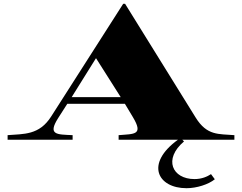

<svg xmlns="http://www.w3.org/2000/svg" viewBox="-20 -735 1273 1010"><path d="M20 -24V0H362V-24C280 -28 229 -24 286 -114L334 -189H637L679 -119C736 -24 687 -31 604 -24V0H916C741 127 810 255 961 255C1015 255 1077 235 1110 208L1090 181C1070 194 1042 207 1003 207C886 207 838 102 948 9L939 0H1213V-24C1130 -31 1069 -20 1009 -117L638 -715H628L249 -122C186 -23 104 -31 20 -24ZM357 -224 485 -429 615 -224Z"/></svg>

Font: Sprat Extended Black
Style: Regular
Weight: 900
Width: 9
Designer: Ethan Nakache
Foundry: Collletttivo
Version: Version 2.000;Glyphs 3.2 (3217)